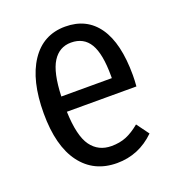

<svg xmlns="http://www.w3.org/2000/svg" viewBox="-106 -623 664 722"><g transform="rotate(-20 226.0 -262.5)"><path d="M410.2 -278.8Q410.2 -258.3 408.2 -233.9H129.9Q133.3 -136.2 162.6 -95.7Q191.9 -55.2 244.1 -55.2Q277.3 -55.2 303.5 -65.9Q329.6 -76.7 357.9 -100.1L394 -50.8Q329.6 12.2 242.2 12.2Q149.9 12.2 97.9 -57.4Q45.9 -127 45.9 -257.8Q45.9 -389.2 95.2 -463.1Q144.5 -537.1 232.9 -537.1Q318.8 -537.1 364.5 -471.7Q410.2 -406.2 410.2 -278.8ZM332 -294.9V-304.2Q332 -392.1 307.9 -432.6Q283.7 -473.1 232.9 -473.1Q186 -473.1 159.7 -431.6Q133.3 -390.1 129.9 -294.9Z"/></g></svg>

Font: Fira Sans Compressed Book
Style: Regular
Weight: 350
Width: 1
Designer: Carrois Corporate & Edenspiekermann AG
Foundry: Carrois Corporate GbR & Edenspiekermann AG
Version: Version 4.203;PS 004.203;hotconv 1.0.88;makeotf.lib2.5.64775